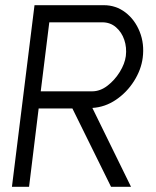

<svg xmlns="http://www.w3.org/2000/svg" viewBox="-20 -720 600 740"><path d="M485 0H408L259 -302H129L92 0H26L113 -700H380Q427 -700 463.5 -672Q500 -644 518.5 -597.5Q537 -551 530 -497Q524 -451 496.5 -407.5Q469 -364 427 -335.5Q385 -307 336 -304ZM465 -504Q469 -537 459 -566.5Q449 -596 427 -615Q405 -634 374 -634H170L137 -368H335Q366 -368 394 -389.5Q422 -411 441.5 -442.5Q461 -474 465 -504Z"/></svg>

Font: Kulim Park Light
Style: Italic
Weight: 300
Italic angle: -8°
Designer: Noponies / Dale Sattler
Foundry: Noponies
Version: Version 1.000; ttfautohint (v1.8.3)